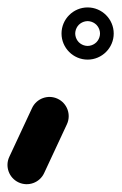

<svg xmlns="http://www.w3.org/2000/svg" viewBox="-82 -345 319 504"><path d="M69.2 -85.8C43.9 -97.6 13.9 -86.6 2.1 -61.3C-17.8 -18.7 -37.7 24 -57.6 66.7C-69.4 91.9 -58.5 122 -33.2 133.8C-7.9 145.6 22.2 134.6 33.9 109.3C53.8 66.7 73.7 24 93.6 -18.7C105.4 -43.9 94.5 -74 69.2 -85.8ZM142.9 -289.1C146.1 -289.6 148.8 -289.5 148 -289.5C147.2 -289.5 149.9 -289.6 153.1 -289.1C159.8 -288 166.1 -284.8 171 -280C175.8 -275.1 179 -268.8 180.1 -262.1C180.6 -258.9 180.5 -256.2 180.5 -257C180.5 -257.8 180.6 -255.1 180.1 -251.9C179 -245.2 175.8 -238.9 171 -234C166.1 -229.2 159.8 -226 153.1 -224.9C149.9 -224.4 147.2 -224.5 148 -224.5C148.8 -224.5 146.1 -224.4 142.9 -224.9C136.2 -226 129.9 -229.2 125 -234C120.2 -238.9 117 -245.2 115.9 -251.9C115.4 -255.1 115.5 -257.8 115.5 -257C115.5 -256.2 115.4 -258.9 115.9 -262.1C117 -268.8 120.2 -275.1 125 -280C129.9 -284.8 136.2 -288 142.9 -289.1ZM79.5 -257C79.5 -219.3 110.3 -188.5 148 -188.5C185.7 -188.5 216.5 -219.3 216.5 -257C216.5 -294.7 185.7 -325.5 148 -325.5C110.3 -325.5 79.5 -294.7 79.5 -257Z"/></svg>

Font: FRB American Cursive Guidelines Ultra
Style: Bold Italic
Weight: 1000
Italic angle: -25°
Version: Version 2.0;Modular Font Editor K font №1